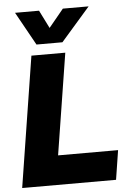

<svg xmlns="http://www.w3.org/2000/svg" viewBox="-64 -1037 768 1084"><g transform="rotate(-5 320.5 -494.5)"><path d="M480 -989 315 -800H168L63 -989H199L250 -887L334 -989ZM326 -740 235 -166H575L549 0H17L134 -740Z"/></g></svg>

Font: Be Vietnam Black
Style: Italic
Weight: 900
Italic angle: -9°
Designer: Lam Bao; Tony Le; Vietanh Nguyen
Foundry: Yellow Type Foundry
Version: Version 5.000